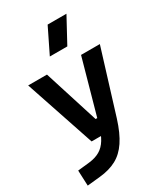

<svg xmlns="http://www.w3.org/2000/svg" viewBox="-245 -900 1077 1239"><g transform="rotate(-30 293.0 -280.5)"><path d="M28.3 234.4 23.4 119.6 112.8 109.9Q158.7 104.5 191.4 85.4Q224.1 66.4 247.3 28.6Q270.5 -9.3 287.6 -70.3L412.6 -517.6H552.7L407.2 -45.9Q377.9 47.4 339.8 104.2Q301.8 161.1 249.5 189.2Q197.3 217.3 124.5 224.6ZM192.4 0 18.6 -517.6H158.7L287.1 -112.3H310.5V0ZM232.9 -609.4 323.7 -794.9H463.9L363.3 -609.4Z"/></g></svg>

Font: Cascadia Mono
Style: Regular
Weight: 400
Monospace: yes
Designer: Aaron Bell
Foundry: Saja Typeworks
Version: Version 2102.003